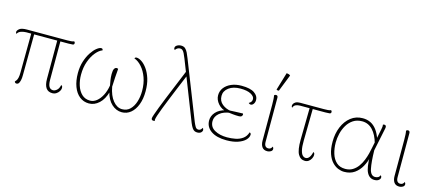

<svg xmlns="http://www.w3.org/2000/svg" viewBox="-54 -1248 4005 1776"><g transform="rotate(15 1948.0 -360.0)"><path d="M474 8Q433 8 413 -21Q393 -50 393 -107V-493H423V-107Q423 -61 436 -40.5Q449 -20 474 -20Q491 -20 509.5 -36Q528 -52 535 -86Q544 -83 546.5 -76.5Q549 -70 549 -62Q549 -47 539 -30.5Q529 -14 512 -3Q495 8 474 8ZM131 8Q117 8 112 -7Q120 -15 126 -24Q132 -33 136.5 -51.5Q141 -70 141 -104L144 -487L172 -486L169 -84Q169 -53 164.5 -34.5Q160 -16 154.5 -6.5Q149 3 142.5 5.5Q136 8 131 8ZM12 -436Q5 -443 5 -453Q5 -467 24.5 -483.5Q44 -500 97 -500H480Q501 -500 518.5 -501.5Q536 -503 546 -508Q548 -507 551.5 -503Q555 -499 555 -492Q555 -478 541 -476Q527 -474 501 -474Q450 -474 399.5 -474Q349 -474 299 -474Q249 -474 198.5 -474Q148 -474 97 -474Q74 -474 48.5 -466Q23 -458 12 -436Z M1143 -512Q1165 -512 1192.5 -494Q1220 -476 1245.5 -440.5Q1271 -405 1287.5 -353Q1304 -301 1304 -232Q1304 -159 1283 -104Q1262 -49 1225 -18.5Q1188 12 1140 12Q1086 12 1042.5 -28Q999 -68 980 -144H986Q965 -68 921.5 -28Q878 12 825 12Q774 12 735.5 -18.5Q697 -49 676 -104.5Q655 -160 655 -234Q655 -296 671.5 -347Q688 -398 712.5 -435Q737 -472 762.5 -492Q788 -512 805 -512Q815 -512 818 -506.5Q821 -501 821 -495Q790 -484 759 -447Q728 -410 707.5 -353.5Q687 -297 687 -227Q687 -172 702.5 -124Q718 -76 749.5 -46Q781 -16 829 -16Q862 -16 891 -39Q920 -62 941.5 -103Q963 -144 972 -199Q968 -219 963.5 -247Q959 -275 959 -306Q959 -342 968 -356.5Q977 -371 990 -371Q993 -371 997.5 -370Q1002 -369 1005 -367Q1001 -327 998.5 -284Q996 -241 994 -194Q1009 -111 1048 -63.5Q1087 -16 1136 -16Q1182 -16 1212 -46Q1242 -76 1257 -124Q1272 -172 1272 -227Q1272 -297 1251.5 -353.5Q1231 -410 1197.5 -448Q1164 -486 1125 -500Q1130 -512 1143 -512Z M1863 12Q1849 12 1837 6.5Q1825 1 1814 -15Q1803 -31 1791 -60L1572 -619Q1561 -647 1552 -664.5Q1543 -682 1533.5 -690Q1524 -698 1511 -698Q1497 -698 1484.5 -690.5Q1472 -683 1466 -671Q1462 -674 1459.5 -678.5Q1457 -683 1457 -689Q1457 -705 1474 -715.5Q1491 -726 1513 -726Q1538 -726 1552.5 -713Q1567 -700 1578 -677.5Q1589 -655 1600 -626L1817 -75Q1827 -51 1837.5 -33.5Q1848 -16 1867 -16Q1881 -16 1889.5 -25Q1898 -34 1902 -43Q1906 -39 1908.5 -34Q1911 -29 1911 -23Q1911 -16 1906 -7.5Q1901 1 1890.5 6.5Q1880 12 1863 12ZM1443 12Q1435 12 1430.5 8.5Q1426 5 1425 0.5Q1424 -4 1424 -7Q1424 -15 1434 -44.5Q1444 -74 1461 -118Q1478 -162 1499 -214Q1520 -266 1542 -319Q1564 -372 1584 -421Q1604 -470 1619 -506L1639 -477Q1627 -448 1609 -405Q1591 -362 1570.5 -312Q1550 -262 1529.5 -211.5Q1509 -161 1492 -117Q1475 -73 1465 -42.5Q1455 -12 1455 -1Q1455 0 1455.5 4Q1456 8 1457 10Q1456 11 1452 11.5Q1448 12 1443 12Z M2142 12Q2048 12 1994.5 -25Q1941 -62 1941 -125Q1941 -168 1972.5 -204Q2004 -240 2068 -256L2080 -244Q2027 -252 1994 -290Q1961 -328 1961 -371Q1961 -412 1985 -443.5Q2009 -475 2051.5 -493.5Q2094 -512 2150 -512Q2233 -512 2272.5 -485Q2312 -458 2312 -419Q2312 -396 2300.5 -380.5Q2289 -365 2274 -365Q2269 -365 2263.5 -367.5Q2258 -370 2253 -375Q2271 -386 2276.5 -396Q2282 -406 2282 -419Q2282 -445 2246.5 -464.5Q2211 -484 2146 -484Q2077 -484 2035 -452.5Q1993 -421 1993 -374Q1993 -324 2029.5 -295Q2066 -266 2115 -260L2117 -243Q2050 -236 2011.5 -203.5Q1973 -171 1973 -127Q1973 -71 2021.5 -43.5Q2070 -16 2140 -16Q2181 -16 2220 -23.5Q2259 -31 2289 -52.5Q2319 -74 2332 -115Q2340 -112 2343 -107Q2346 -102 2346 -97Q2346 -70 2322 -45Q2298 -20 2252.5 -4Q2207 12 2142 12ZM2197 -233Q2164 -233 2139 -236Q2114 -239 2096 -241V-262Q2133 -264 2164.5 -265Q2196 -266 2227 -267Q2230 -263 2230 -257Q2230 -249 2222.5 -241Q2215 -233 2197 -233Z M2534 12Q2499 12 2483 -11Q2467 -34 2467 -71V-417Q2467 -447 2465.5 -469.5Q2464 -492 2461 -504Q2464 -507 2468 -509.5Q2472 -512 2479 -512Q2488 -512 2492.5 -506.5Q2497 -501 2497 -490V-69Q2497 -41 2507.5 -28.5Q2518 -16 2535 -16Q2550 -16 2558.5 -23Q2567 -30 2573 -43Q2578 -37 2580 -32Q2582 -27 2582 -22Q2582 -6 2566.5 3Q2551 12 2534 12ZM2493 -557Q2489 -556 2480.5 -557Q2472 -558 2470 -562L2521 -732Q2532 -731 2540.5 -728.5Q2549 -726 2557 -719Z M2893 8Q2850 8 2827 -32.5Q2804 -73 2805 -171L2810 -493H2840L2835 -171Q2834 -112 2842 -79Q2850 -46 2863.5 -33Q2877 -20 2893 -20Q2912 -20 2926.5 -38.5Q2941 -57 2948 -91Q2957 -88 2959.5 -81.5Q2962 -75 2962 -67Q2962 -51 2953.5 -33.5Q2945 -16 2929.5 -4Q2914 8 2893 8ZM2652 -436Q2645 -443 2645 -456Q2645 -462 2650.5 -472.5Q2656 -483 2670.5 -491.5Q2685 -500 2711 -500H2940Q2961 -500 2978.5 -501.5Q2996 -503 3006 -508Q3008 -507 3011.5 -503Q3015 -499 3015 -492Q3015 -478 3001 -476Q2987 -474 2961 -474Q2900 -474 2840 -474Q2780 -474 2719 -474Q2694 -474 2677 -466Q2660 -458 2652 -436Z M3269 12Q3241 12 3211 0Q3181 -12 3154.5 -40Q3128 -68 3111.5 -114.5Q3095 -161 3095 -231Q3095 -308 3121.5 -372Q3148 -436 3196.5 -474Q3245 -512 3310 -512Q3351 -512 3384.5 -496Q3418 -480 3444.5 -445Q3471 -410 3490 -352L3476 -316Q3455 -394 3413 -438.5Q3371 -483 3312 -483Q3262 -483 3226.5 -459.5Q3191 -436 3168.5 -398Q3146 -360 3135.5 -316Q3125 -272 3125 -231Q3125 -174 3140 -125Q3155 -76 3187.5 -46.5Q3220 -17 3272 -17Q3313 -17 3343 -35.5Q3373 -54 3394 -83.5Q3415 -113 3428.5 -147Q3442 -181 3450 -213Q3458 -245 3462 -267L3501 -457Q3504 -473 3505 -481.5Q3506 -490 3504 -502Q3506 -504 3509.5 -505Q3513 -506 3517 -506Q3527 -506 3531 -500.5Q3535 -495 3535.5 -488Q3536 -481 3534 -474L3488 -253Q3490 -141 3503 -78.5Q3516 -16 3559 -16Q3575 -16 3587.5 -23Q3600 -30 3605 -45Q3615 -39 3615 -25Q3615 -12 3600.5 0Q3586 12 3559 12Q3512 12 3487.5 -34.5Q3463 -81 3463 -193L3470 -185Q3459 -136 3434 -90.5Q3409 -45 3368.5 -16.5Q3328 12 3269 12Z M3798 12Q3763 12 3747 -11Q3731 -34 3731 -71V-417Q3731 -447 3729.5 -469.5Q3728 -492 3725 -504Q3728 -507 3732 -509.5Q3736 -512 3743 -512Q3752 -512 3756.5 -506.5Q3761 -501 3761 -490V-69Q3761 -41 3771.5 -28.5Q3782 -16 3799 -16Q3814 -16 3822.5 -23Q3831 -30 3837 -43Q3842 -37 3844 -32Q3846 -27 3846 -22Q3846 -6 3830.5 3Q3815 12 3798 12Z"/></g></svg>

Font: Arima Thin Thin
Style: Regular
Weight: 250
Version: Version 1.100